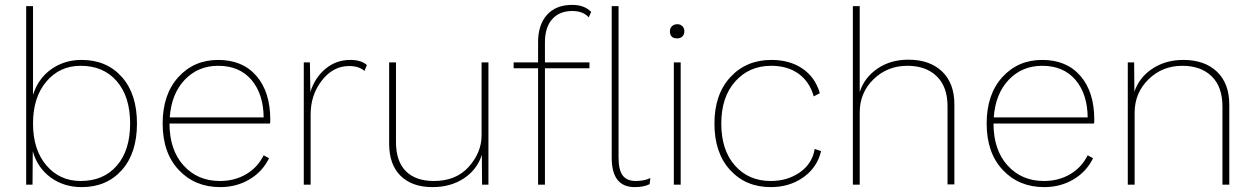

<svg xmlns="http://www.w3.org/2000/svg" viewBox="-20 -755 5126 785"><path d="M314 -510Q416 -510 478 -440.5Q540 -371 540 -250Q540 -129 478 -59.5Q416 10 314 10Q241 10 187 -29.5Q133 -69 114 -137L113 0H87V-730H115V-367Q136 -434 189.5 -472Q243 -510 314 -510ZM310 -15Q403 -15 457.5 -77.5Q512 -140 512 -250Q512 -360 457.5 -423Q403 -486 310 -486Q224 -486 169.5 -421.5Q115 -357 115 -250Q115 -143 169.5 -79Q224 -15 310 -15Z M1085 -266Q1085 -254 1084 -250H673Q673 -142 730.5 -78.5Q788 -15 879 -15Q939 -15 986 -42.5Q1033 -70 1058 -120L1080 -108Q1053 -53 1000 -21.5Q947 10 880 10Q777 10 711 -60Q645 -130 645 -250Q645 -369 709 -439.5Q773 -510 872 -510Q972 -510 1028.5 -444.5Q1085 -379 1085 -266ZM872 -486Q790 -486 735.5 -429Q681 -372 674 -275H1058Q1057 -371 1008 -428.5Q959 -486 872 -486Z M1222 0V-500H1247L1249 -379Q1267 -437 1310.5 -473.5Q1354 -510 1412 -510Q1457 -510 1480 -489L1470 -465Q1448 -485 1407 -485Q1342 -485 1296 -426Q1250 -367 1250 -287V0Z M1748 10Q1665 10 1618 -36Q1571 -82 1571 -168V-500H1599V-174Q1599 -96 1639 -55.5Q1679 -15 1754 -15Q1845 -15 1897 -73.5Q1949 -132 1949 -202V-500H1977V0H1951L1950 -122Q1931 -62 1877 -26Q1823 10 1748 10Z M2320 -710Q2267 -710 2237.5 -676.5Q2208 -643 2208 -582V-500H2390V-476H2208V0H2180V-476H2080V-500H2180V-583Q2180 -654 2216.5 -694.5Q2253 -735 2319 -735Q2370 -735 2397 -706L2387 -684Q2364 -710 2320 -710ZM2579 -15Q2614 -15 2639 -27L2636 -2Q2612 10 2575 10Q2481 10 2481 -110V-730H2509V-111Q2509 -60 2526 -37.5Q2543 -15 2579 -15Z M2749 -598Q2719 -598 2719 -627Q2719 -640 2727.5 -648Q2736 -656 2749 -656Q2762 -656 2770 -648Q2778 -640 2778 -627Q2778 -614 2770 -606Q2762 -598 2749 -598ZM2763 -500V0H2735V-500Z M3134 -510Q3209 -510 3261 -474.5Q3313 -439 3332 -374L3307 -361Q3290 -421 3245 -453.5Q3200 -486 3133 -486Q3043 -486 2986 -422Q2929 -358 2929 -250Q2929 -141 2985 -78Q3041 -15 3131 -15Q3200 -15 3250.5 -50.5Q3301 -86 3311 -146L3337 -137Q3321 -70 3264.5 -30Q3208 10 3131 10Q3029 10 2965 -60Q2901 -130 2901 -250Q2901 -369 2966 -439.5Q3031 -510 3134 -510Z M3467 0V-730H3495V-379Q3514 -438 3567.5 -474.5Q3621 -511 3694 -511Q3781 -511 3831.5 -463Q3882 -415 3882 -328V-1H3854V-321Q3854 -400 3810 -443Q3766 -486 3690 -486Q3608 -486 3551.5 -431Q3495 -376 3495 -295V0Z M4454 -266Q4454 -254 4453 -250H4042Q4042 -142 4099.5 -78.5Q4157 -15 4248 -15Q4308 -15 4355 -42.5Q4402 -70 4427 -120L4449 -108Q4422 -53 4369 -21.5Q4316 10 4249 10Q4146 10 4080 -60Q4014 -130 4014 -250Q4014 -369 4078 -439.5Q4142 -510 4241 -510Q4341 -510 4397.5 -444.5Q4454 -379 4454 -266ZM4241 -486Q4159 -486 4104.5 -429Q4050 -372 4043 -275H4427Q4426 -371 4377 -428.5Q4328 -486 4241 -486Z M4818 -510Q4905 -510 4955.5 -462Q5006 -414 5006 -327V0H4978V-320Q4978 -400 4934 -443Q4890 -486 4814 -486Q4732 -486 4675.5 -430.5Q4619 -375 4619 -294V0H4591V-500H4617L4618 -380Q4638 -439 4692 -474.5Q4746 -510 4818 -510Z"/></svg>

Font: Elaine Sans ExtraLight
Style: Regular
Weight: 275
Designer: Wei Huang
Foundry: Wei Huang
Version: Version 2.001;December 24, 2019;FontCreator 12.0.0.2547 64-b